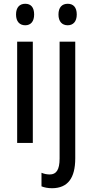

<svg xmlns="http://www.w3.org/2000/svg" viewBox="-20 -758 490 1018"><path d="M114 -738C84 -738 65 -719 65 -681C65 -644 84 -624 114 -624C143 -624 161 -644 161 -681C161 -719 144 -738 114 -738ZM290 -681C290 -644 309 -624 339 -624C368 -624 387 -644 387 -681C387 -719 369 -738 339 -738C309 -738 290 -719 290 -681ZM154 -537H71V0H154ZM257 240C339 239 379 187 379 81V-537H296V83C296 143 278 167 244 167C228 167 214 164 200 158V230C215 236 233 240 257 240Z"/></svg>

Font: Noto Sans Gurmukhi UI Condensed
Style: Regular
Weight: 400
Width: 3
Designer: Jelle Bosma - Monotype Design Team
Foundry: Monotype Imaging Inc.
Version: Version 2.004